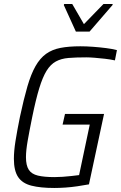

<svg xmlns="http://www.w3.org/2000/svg" viewBox="-20 -926 601 954"><path d="M250 8Q181 8 136 -3.5Q91 -15 70 -46.5Q49 -78 49 -137Q49 -175 57 -225.5Q65 -276 79 -345Q98 -434 116 -496Q134 -558 156.5 -597.5Q179 -637 209 -658.5Q239 -680 280.5 -688Q322 -696 379 -696Q409 -696 442.5 -693.5Q476 -691 507.5 -687Q539 -683 561 -677L551 -626Q528 -631 501.5 -634Q475 -637 450.5 -639Q426 -641 409 -641Q357 -641 320.5 -638Q284 -635 257.5 -620.5Q231 -606 211.5 -574.5Q192 -543 175 -487.5Q158 -432 140 -344Q126 -275 117.5 -226.5Q109 -178 109 -145Q109 -104 123 -82.5Q137 -61 168.5 -53.5Q200 -46 251 -46Q269 -46 291.5 -47.5Q314 -49 335.5 -51.5Q357 -54 373 -56L426 -307H291L303 -360H497L422 -10Q395 -5 364.5 -0.5Q334 4 304.5 6Q275 8 250 8ZM357 -769 297 -901 299 -906H339L397 -806L494 -906H540L539 -901L425 -769Z"/></svg>

Font: Saira SemiCondensed Light
Style: Italic
Weight: 300
Width: 4
Italic angle: -12°
Designer: Hector Gatti with collaboration of the Omnibus-Type team
Foundry: Omnibus-Type
Version: Version 1.101